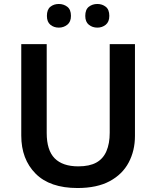

<svg xmlns="http://www.w3.org/2000/svg" viewBox="-20 -936 787 966"><path d="M659 -252Q659 -178 627.5 -118.5Q596 -59 532 -24.5Q468 10 370 10Q231 10 159 -62.5Q87 -135 87 -254V-714H215V-267Q215 -180 255 -139.5Q295 -99 374 -99Q430 -99 464.5 -118Q499 -137 515.5 -175.5Q532 -214 532 -268V-714H659ZM216 -856Q216 -888 233.5 -902Q251 -916 276 -916Q300 -916 318.5 -902Q337 -888 337 -856Q337 -826 318.5 -811.5Q300 -797 276 -797Q251 -797 233.5 -811.5Q216 -826 216 -856ZM409 -856Q409 -888 427 -902Q445 -916 470 -916Q494 -916 512 -902Q530 -888 530 -856Q530 -826 512 -811.5Q494 -797 470 -797Q445 -797 427 -811.5Q409 -826 409 -856Z"/></svg>

Font: Noto Sans Armenian SemiBold
Style: Regular
Weight: 600
Designer: Monotype Design Team
Foundry: Monotype Imaging Inc.
Version: Version 2.007